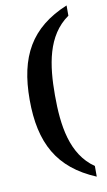

<svg xmlns="http://www.w3.org/2000/svg" viewBox="-99 -813 553 994"><g transform="rotate(-10 178.0 -316.0)"><path d="M326 134V78C207 -4 186 -159 186 -318C186 -476 207 -629 326 -712V-766C130 -685 53 -544 53 -318C53 -90 130 52 326 134Z"/></g></svg>

Font: Noto Serif Khmer SemiCondensed SemiBold
Style: Regular
Weight: 600
Width: 4
Designer: Danh Hong and the Monotype Design Team
Foundry: Monotype Imaging Inc.
Version: Version 2.004